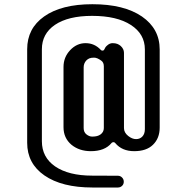

<svg xmlns="http://www.w3.org/2000/svg" viewBox="-20 -730 869 893"><path d="M528.3 142.1H410.2Q267.6 142.1 186.5 85.9Q106.4 30.3 106.4 -65.9V-501Q106.4 -597.7 185.1 -653.3Q265.6 -710.4 409.7 -710.4Q556.6 -710.4 640.1 -653.3Q722.7 -596.2 722.7 -500V-136.7Q722.7 -86.9 691.4 -56.6Q661.1 -26.9 604.2 -26.9Q547.4 -26.9 516.1 -64.5Q512.2 -68.8 508.8 -68.8Q501.5 -68.8 498.5 -64.5Q467.3 -26.9 402.3 -26.9Q349.1 -26.9 312.5 -56.6Q275.4 -87.9 275.4 -138.2V-418.5Q275.4 -463.9 306.2 -496.6Q336.9 -529.3 377.9 -529.3Q419.9 -529.3 449.2 -497.6Q451.7 -494.6 456.5 -494.6Q462.9 -494.6 465.3 -500.5Q467.8 -506.3 470.7 -510.5Q473.6 -514.6 478.5 -518.6Q490.2 -529.3 503.4 -529.3Q516.6 -529.3 525.4 -525.9Q534.2 -522.5 541 -516.6Q556.6 -502.4 556.6 -484.4V-134.3Q556.6 -113.3 576.2 -97.7Q594.7 -83 612.8 -83Q630.9 -83 642.3 -95.2Q653.8 -107.4 653.8 -129.4V-500Q653.8 -571.8 588.9 -613.8Q523.9 -656.2 408.2 -656.2Q297.4 -656.2 235.4 -614.3Q174.8 -572.8 174.8 -501V-73.2Q174.8 1.5 236.3 43.9Q298.8 86.9 408.7 86.9L528.3 87.4Q539.6 87.4 547.6 95.5Q555.7 103.5 555.7 115.2Q555.7 127 547.6 134.5Q539.6 142.1 528.3 142.1ZM462.9 -421.4Q462.9 -439.5 451.2 -447.8Q432.1 -461.9 417.7 -461.9Q403.3 -461.9 395.5 -458.5Q387.7 -455.1 381.8 -449.2Q369.1 -435.5 369.1 -417V-134.3Q369.1 -115.2 382.1 -105Q395 -94.7 408.7 -94.7Q422.4 -94.7 431.4 -97.2Q440.4 -99.6 447.3 -104.5Q462.9 -115.7 462.9 -134.3Z"/></svg>

Font: Supermercado
Style: Regular
Weight: 400
Designer: James Grieshaber
Foundry: James Grieshaber
Version: Version 1.002